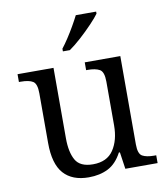

<svg xmlns="http://www.w3.org/2000/svg" viewBox="-86 -838 803 920"><g transform="rotate(-10 315.5 -378.0)"><path d="M272 10Q192 10 150 -37Q108 -84 108 -186V-428Q108 -474 89 -486Q70 -498 30 -498H21V-536H196V-193Q196 -126 218 -87Q240 -48 303 -48Q371 -48 402.5 -95Q434 -142 434 -214V-427Q434 -475 413.5 -486.5Q393 -498 355 -498H348V-536H521V-106Q521 -60 541 -49Q561 -38 597 -38H608V0H451L439 -82H434Q407 -31 366.5 -10.5Q326 10 272 10ZM254 -619Q269 -638 286 -664Q303 -690 318.5 -717Q334 -744 345 -766H444V-756Q432 -739 404.5 -710Q377 -681 345.5 -652.5Q314 -624 288 -606H254Z"/></g></svg>

Font: Noto Serif Hentaigana
Style: Regular
Weight: 400
Designer: Kazuhiro Yamada
Foundry: nipponia
Version: Version 1.000; ttfautohint (v1.8.4.7-5d5b)